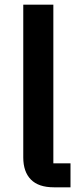

<svg xmlns="http://www.w3.org/2000/svg" viewBox="-20 -797 346 817"><path d="M209 0Q144 0 111.5 -33Q79 -66 79 -127V-777H207V-102H280V0Z"/></svg>

Font: IBM Plex Sans JP SemiBold
Style: Regular
Weight: 600
Designer: Mike Abbink; Paul van der Laan; Pieter van Rosmalen; Wujin Sim; Yejin Wi; Jinhee Kim; Boomi Park; Yona Kim; Kichan Ma
Foundry: Sandoll Inc.
Version: Version 1.001